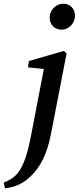

<svg xmlns="http://www.w3.org/2000/svg" viewBox="-87 -767 422 1029"><path d="M243 -608C281 -608 315 -642 315 -682C315 -721 289 -747 252 -747C214 -747 179 -714 179 -673C179 -633 208 -608 243 -608ZM-60 242C-4 237 42 213 78 177C131 127 165 56 185 -43L270 -481L255 -494L68 -440L63 -406L148 -397L81 -49C60 64 39 118 11 157C-10 184 -34 198 -67 212Z"/></svg>

Font: Source Serif Pro Semibold
Style: Italic
Weight: 600
Italic angle: -12°
Designer: Frank Grießhammer
Foundry: Adobe Systems Incorporated
Version: Version 3.001;hotconv 1.0.111;makeotfexe 2.5.65597